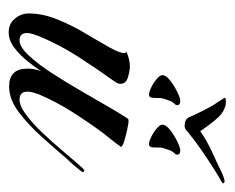

<svg xmlns="http://www.w3.org/2000/svg" viewBox="-69 -467 540 442"><g transform="rotate(90 201.0 -246.0)"><path d="M54 4Q35 4 23 -10Q11 -24 11 -43Q11 -74 24.5 -107.5Q38 -141 56.5 -172Q75 -203 88.5 -227Q102 -251 102 -261Q102 -266 99 -267Q117 -275 133 -275Q143 -275 158 -270.5Q173 -266 173 -253Q173 -249 171 -245.5Q169 -242 167 -239Q137 -197 110 -155Q83 -113 63 -65Q61 -59 58.5 -52Q56 -45 56 -38Q56 -21 73 -21Q88 -21 108 -42.5Q128 -64 149 -96.5Q170 -129 190.5 -164.5Q211 -200 227.5 -228.5Q244 -257 253 -270Q254 -272 259 -272Q263 -272 277.5 -269Q292 -266 305 -262Q318 -258 318 -254Q318 -253 317 -253Q310 -243 302 -233Q294 -223 286 -213Q261 -179 237.5 -142Q214 -105 197 -65Q195 -59 193 -52.5Q191 -46 191 -39Q191 -21 209 -21Q224 -21 244 -36Q264 -51 285 -73Q306 -95 325 -117.5Q344 -140 357 -155Q370 -170 372 -170Q376 -170 376 -166Q376 -165 367.5 -154.5Q359 -144 349.5 -134Q340 -124 338 -121Q320 -100 294 -71Q268 -42 238.5 -19.5Q209 3 179 3Q138 3 138 -39Q138 -56 144 -71Q135 -57 121 -39.5Q107 -22 90 -9Q73 4 54 4ZM312 -319Q306 -319 295.5 -324Q285 -329 276 -336.5Q267 -344 267 -350Q267 -358 279 -367.5Q291 -377 305.5 -384Q320 -391 326 -391Q336 -391 336 -384Q336 -381 335 -380Q328 -373 326 -367Q324 -361 321 -352Q319 -346 319.5 -332.5Q320 -319 312 -319ZM198 -319Q192 -319 181.5 -324Q171 -329 162 -336.5Q153 -344 153 -350Q153 -358 165 -367.5Q177 -377 191.5 -384Q206 -391 212 -391Q222 -391 222 -384Q222 -381 221 -380Q214 -373 212 -367Q210 -361 207 -352Q205 -346 205.5 -332.5Q206 -319 198 -319ZM270 -401Q255 -401 250 -411Q245 -423 234.5 -444Q224 -465 216 -476Q213 -481 209 -487Q205 -493 205 -494Q207 -496 212 -496Q216 -496 221 -495.5Q226 -495 231 -492Q243 -488 257.5 -470Q272 -452 282 -437Q305 -453 331.5 -465Q358 -477 372 -484Q380 -488 387 -490.5Q394 -493 397 -493Q402 -493 402 -489Q402 -488 393 -483Q384 -478 373 -471Q349 -456 324.5 -439Q300 -422 281 -406Q276 -401 270 -401Z"/></g></svg>

Font: Caramel
Style: Regular
Weight: 400
Designer: Robert E. Leuschke
Foundry: Robert E. Leuschke
Version: Version 1.010